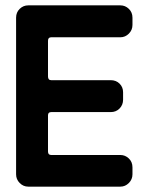

<svg xmlns="http://www.w3.org/2000/svg" viewBox="-20 -696 554 716"><path d="M474 -46Q474 -27 460.5 -13.5Q447 0 429 0H85Q67 0 53.5 -13.5Q40 -27 40 -46V-630Q40 -650 53.5 -663Q67 -676 85 -676H429Q447 -676 460.5 -663Q474 -650 474 -630V-603Q474 -584 460.5 -570.5Q447 -557 429 -557H171Q159 -557 159 -544V-411Q159 -397 171 -397H393Q413 -397 426 -384Q439 -371 439 -352V-324Q439 -305 426 -291.5Q413 -278 393 -278H171Q159 -278 159 -266V-131Q159 -118 171 -118H429Q447 -118 460.5 -105Q474 -92 474 -72Z"/></svg>

Font: Monomaniac One
Style: Regular
Weight: 400
Version: Version 1.000; ttfautohint (v1.8.3)